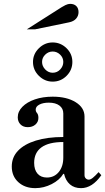

<svg xmlns="http://www.w3.org/2000/svg" viewBox="-20 -963 546 995"><path d="M163 12Q109 12 75 -19Q41 -50 41 -100Q41 -148 73.5 -182Q106 -216 166 -234.5Q226 -253 308 -253V-375Q308 -401 288 -416Q268 -431 233 -431Q203 -431 184 -421Q165 -411 165 -395Q165 -385 172 -377Q179 -369 179 -352Q179 -331 163.5 -317.5Q148 -304 124 -304Q100 -304 86 -318.5Q72 -333 72 -355Q72 -385 96 -409.5Q120 -434 161 -448Q202 -462 253 -462Q326 -462 372 -433.5Q418 -405 418 -359V-55Q418 -45 424.5 -38.5Q431 -32 440 -32Q449 -32 461 -41.5Q473 -51 491 -71L505 -55Q458 12 400 12Q365 12 342.5 -7.5Q320 -27 312 -62H308Q289 -30 248 -9Q207 12 163 12ZM223 -43Q261 -43 284.5 -71.5Q308 -100 308 -146V-227Q233 -227 195 -199.5Q157 -172 157 -119Q157 -83 174.5 -63Q192 -43 223 -43ZM253 -540Q212 -540 181.5 -570Q151 -600 151 -642Q151 -683 181.5 -713Q212 -743 253 -743Q294 -743 324.5 -713.5Q355 -684 355 -642Q355 -600 325 -570Q295 -540 253 -540ZM253 -586Q276 -586 292 -603Q308 -620 308 -642Q308 -664 291.5 -680Q275 -696 253 -696Q231 -696 214.5 -680Q198 -664 198 -642Q198 -620 214.5 -603Q231 -586 253 -586ZM119 -811 270 -907Q305 -930 319 -936.5Q333 -943 343 -943Q364 -943 375.5 -931.5Q387 -920 387 -900Q387 -881 374.5 -866.5Q362 -852 337 -847L162 -811Z"/></svg>

Font: Libre Bodoni
Style: Regular
Weight: 400
Designer: Pablo Impallari, Rodrigo Fuenzalida
Foundry: Impallari Type
Version: Version 2.005;gftools[0.9.23]